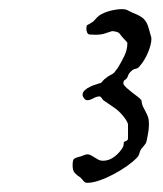

<svg xmlns="http://www.w3.org/2000/svg" viewBox="-20 -645 358 421"><path d="M139.2 -282.2Q139.2 -293.5 142.1 -296.4Q145 -299.3 156.2 -301.8Q159.2 -302.7 164.1 -304.7Q168.9 -306.6 171.4 -306.6Q175.8 -306.6 179.7 -304.4Q183.6 -302.2 187.7 -299.6Q191.9 -296.9 196 -294.7Q200.2 -292.5 205.6 -292.5Q219.7 -292.5 231.4 -301.8Q243.2 -311 250 -323.2Q250.5 -324.2 251 -327.6Q251.5 -331.1 251.5 -333Q253.9 -335.4 257.3 -336.4Q260.7 -337.4 260.7 -342.3V-371.6Q260.7 -373.5 259.5 -376.2Q258.3 -378.9 256.6 -381.6Q254.9 -384.3 253.4 -386.2Q252 -388.2 251.5 -388.7Q241.7 -401.4 230.5 -408.9Q219.2 -416.5 206.5 -425.3Q206.1 -426.3 203.1 -429.9Q200.2 -433.6 198.7 -433.6Q191.9 -433.6 184.6 -429.4Q177.2 -425.3 171.4 -425.3Q167.5 -425.3 164.3 -429.4Q161.1 -433.6 161.1 -437Q161.1 -442.9 166 -447.3Q170.9 -451.7 177.5 -454.8Q184.1 -458 190.9 -460Q197.8 -461.9 201.7 -463.4Q202.1 -463.9 205.8 -468Q209.5 -472.2 210.9 -472.7Q216.8 -478 223.6 -481.2Q230.5 -484.4 234.4 -491.2L238.3 -496.1Q246.1 -508.8 252.7 -522.5Q259.3 -536.1 259.3 -550.8Q259.3 -552.2 253.4 -558.1Q247.6 -564 243.7 -569.3Q241.2 -573.7 235.6 -575.2Q230 -576.7 225.6 -576.7Q214.4 -572.8 207.3 -570.8Q200.2 -568.8 190.4 -568.8L176.8 -569.3Q172.4 -569.8 170.9 -574.2Q169.4 -578.6 169.4 -581.5Q169.4 -588.4 170.9 -589.8L178.2 -593.8Q184.6 -597.2 188.2 -601.8Q191.9 -606.4 197.3 -610.8Q207.5 -617.7 221.7 -621.3Q235.8 -625 248.5 -625Q254.9 -625 259.5 -622.6Q264.2 -620.1 270.5 -617.2Q280.8 -613.3 287.1 -609.6Q293.5 -606 297.6 -600.8Q301.8 -595.7 304.2 -588.9Q306.6 -582 309.1 -572.3Q309.6 -569.3 310.8 -566.2Q312 -563 312 -560.1Q312 -553.2 309.8 -545.2Q307.6 -537.1 304.2 -529.1Q300.8 -521 296.1 -513.4Q291.5 -505.9 287.1 -501Q283.2 -495.1 277.3 -494.1Q271.5 -493.2 267.1 -488.3Q262.2 -483.9 261 -479.5Q259.8 -475.1 256.3 -471.2Q250.5 -469.2 250.5 -462.9V-460.9Q252.4 -457 257.8 -452.1Q263.2 -447.3 269.5 -442.4Q275.9 -437.5 281.7 -433.1Q287.6 -428.7 290 -425.3Q291 -416.5 293.7 -410.9Q296.4 -405.3 299.3 -400.1Q302.2 -395 304.4 -388.9Q306.6 -382.8 306.6 -373Q306.6 -370.1 306.2 -364Q305.7 -357.9 304.4 -351.1Q303.2 -344.2 302 -338.4Q300.8 -332.5 299.3 -330.1L291.5 -320.3Q287.6 -316.4 285.9 -309.6Q284.2 -302.7 279.8 -298.8Q272 -290.5 258.5 -281Q245.1 -271.5 229.5 -263.2Q213.9 -254.9 198.5 -249.5Q183.1 -244.1 171.4 -244.1Q166.5 -244.1 163.3 -248Q160.2 -252 156.2 -255.9Q148.4 -260.7 143.8 -265.9Q139.2 -271 139.2 -282.2Z"/></svg>

Font: IM FELL English
Style: Italic
Weight: 400
Italic angle: -18°
Designer: Igino Marini
Foundry: Igino Marini
Version: 3.00